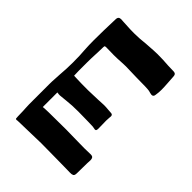

<svg xmlns="http://www.w3.org/2000/svg" viewBox="-201 -815 928 928"><g transform="rotate(45 262.5 -351.5)"><path d="M463 -560Q462 -545 449 -545Q445 -545 438 -547Q431 -549 427 -550Q412 -553 340 -553L302 -554Q289 -555 264 -555Q246 -555 237 -554Q207 -552 184 -552L131 -553Q123 -553 122 -549.5Q121 -546 121 -533Q121 -515 120 -502Q118 -462 118 -437V-378Q118 -357 119 -346Q127 -345 146 -345Q163 -344 216 -344Q238 -344 280 -346Q312 -348 322 -348Q336 -348 350 -346.5Q364 -345 371 -345Q384 -345 384 -333Q384 -329 383 -321.5Q382 -314 382 -302L383 -249Q383 -240 381 -236.5Q379 -233 374 -233Q371 -233 365.5 -234.5Q360 -236 356 -236Q347 -236 322.5 -237Q298 -238 256 -238Q211 -238 178 -234Q145 -230 138 -230Q127 -230 125 -231Q120 -231 119 -232V-132Q126 -132 130 -133L158 -134L276 -135Q312 -135 333 -134L402 -133L444 -134Q456 -134 460 -128.5Q464 -123 464 -113L463 -93L462 -23Q462 -7 455 -3.5Q448 0 435 -0.5Q422 -1 414 -1Q371 -1 340 -2L238 -3Q226 -3 118 0L80 1L74 2Q68 2 67 -1.5Q66 -5 66 -15Q65 -26 65 -52Q65 -60 64 -69.5Q63 -79 63 -95V-232Q63 -252 64.5 -271Q66 -290 66 -299Q70 -345 70 -387Q70 -439 67 -469Q65 -503 65 -531Q65 -594 68 -678Q68 -691 73 -695.5Q78 -700 87 -700L102 -699Q111 -699 131 -697.5Q151 -696 180 -696Q213 -696 258 -701Q312 -705 330 -705Q371 -705 405 -702L441 -701Q454 -701 458 -695Q462 -689 462 -673Q462 -664 464 -642Q466 -616 466 -597Q466 -577 463 -560Z"/></g></svg>

Font: Barrio
Style: Regular
Weight: 400
Designer: Pablo Cosgaya & Sergio Jimenez
Foundry: Pablo Cosgaya & Sergio Jimenez
Version: Version 1.005